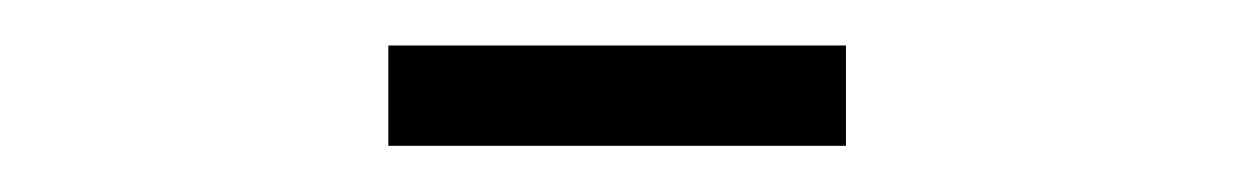

<svg xmlns="http://www.w3.org/2000/svg" viewBox="-20 -620 540 84"><path d="M149.9 -556.2V-600.1H350.1V-556.2Z"/></svg>

Font: Margherita Light
Style: Regular
Weight: 300
Designer: James Puckett
Foundry: Dunwich Type Founders
Version: Version 1.008;hotconv 1.0.109;makeotfexe 2.5.65596